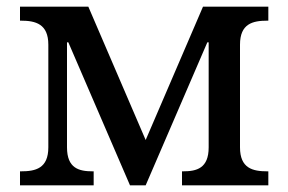

<svg xmlns="http://www.w3.org/2000/svg" viewBox="-20 -556 865 576"><path d="M40 0H261V-42H258C217 -42 181 -51 181 -114V-429H185L370 0H417L602 -429H606V-114C606 -51 570 -42 529 -42H526V0H785V-42H782C738 -42 700 -51 700 -114V-422C700 -485 738 -494 782 -494H785V-536H589L417 -136L245 -536H40V-494H43C87 -494 125 -484 125 -422V-114C125 -51 87 -42 43 -42H40Z"/></svg>

Font: Noto Serif
Style: Regular
Weight: 400
Designer: Monotype Design Team
Foundry: Monotype Imaging Inc.
Version: Version 2.015